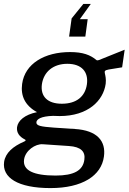

<svg xmlns="http://www.w3.org/2000/svg" viewBox="-33 -790 657 981"><path d="M320 -603H403L415 -692H375L431 -770H393L333 -696ZM225 171C387 171 485 108 498 10C509 -68 465 -124 349 -131C304 -134 266 -136 242 -138C176 -143 151 -147 153 -166C155 -181 176 -196 238 -198L272 -197C416 -197 495 -275 507 -362C510 -386 505 -405 503 -414C500 -427 502 -431 523 -435C545 -439 562 -441 591 -446L604 -536C567 -521 521 -503 487 -489C479 -485 464 -479 460 -483C429 -509 391 -524 325 -524C195 -524 94 -465 80 -361C72 -301 94 -251 156 -217C93 -204 59 -174 54 -140C51 -112 66 -92 93 -78C100 -75 100 -71 91 -67C33 -42 -5 -9 -12 37C-23 117 57 171 225 171ZM283 -260C210 -260 173 -297 181 -359C190 -423 239 -464 311 -464C384 -464 420 -423 411 -359C402 -297 358 -260 283 -260ZM251 107C139 107 82 81 90 25C96 -20 147 -56 186 -53L319 -44C381 -40 404 -15 398 26C391 81 345 107 251 107Z"/></svg>

Font: United Sans Medium
Style: Italic
Weight: 500
Italic angle: -8°
Designer: Pablo Impallari, Rodrigo Fuenzalida (Modified by Dan O. Williams)
Version: Version 1.000;PS 001.000;hotconv 1.0.88;makeotf.lib2.5.64775